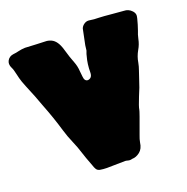

<svg xmlns="http://www.w3.org/2000/svg" viewBox="-148 -965 1103 1134"><g transform="rotate(-20 403.5 -398.0)"><path d="M462.4 29.3C457 27.8 452.6 26.9 449.2 26.9C384.3 28.3 345.7 28.8 333.5 28.8C318.8 28.8 304.2 27.3 290 24.9C280.3 22.5 273.4 18.1 269 10.7C264.6 3.9 260.7 -5.4 257.3 -16.6C241.7 -57.1 231.4 -85.9 226.1 -103.5C217.8 -130.9 207.5 -158.2 195.8 -185.1C184.1 -211.9 173.8 -239.3 165.5 -267.6C147.5 -329.1 126.5 -389.6 103 -449.2C85 -498.5 71.3 -534.7 61 -557.6C51.8 -579.1 43.5 -600.6 35.2 -622.6C29.8 -638.7 24.9 -655.8 21.5 -672.9C16.6 -695.8 11.7 -711.4 7.3 -719.2C2.4 -728.5 0 -737.8 0 -746.1C0 -753.4 2 -760.7 5.9 -767.6C14.2 -781.7 27.3 -790 44.9 -792C56.2 -793 67.4 -794.9 78.6 -797.9C92.8 -801.3 106.9 -803.2 121.1 -803.7C137.7 -803.2 160.2 -801.8 188 -800.3C215.8 -798.8 235.8 -797.9 248 -797.9C260.3 -797.9 272 -794.9 283.7 -789.6C306.6 -779.3 323.7 -754.4 335 -715.3C346.2 -676.3 356.4 -645.5 365.7 -623C373 -604 377.4 -584.5 378.4 -564.9C378.4 -564.9 382.3 -527.8 382.3 -527.8C383.8 -507.3 392.1 -497.1 406.2 -497.1C424.3 -499.5 433.6 -511.7 434.1 -533.7C434.1 -570.3 438.5 -603 446.8 -631.8C447.8 -638.7 451.2 -649.4 457 -664.1C457 -664.1 460.9 -695.8 460.9 -695.8C460.9 -695.8 481 -793.5 481 -793.5C484.4 -803.2 490.7 -811 499.5 -817.4C508.3 -823.7 517.1 -826.7 526.4 -826.7C526.4 -826.7 533.2 -826.2 533.2 -826.2C552.7 -822.8 572.3 -821.3 592.3 -821.3C608.4 -820.8 636.7 -818.8 676.3 -814.9C715.8 -811 738.8 -809.1 744.6 -809.1C763.7 -809.1 780.3 -801.8 794.4 -786.6C802.7 -777.3 806.6 -768.1 806.6 -758.8C806.6 -750.5 802.2 -732.4 793.9 -704.6C785.2 -676.8 778.8 -658.2 774.9 -648.9C774.9 -648.9 768.6 -624.5 768.6 -624.5C764.2 -602.1 756.3 -581.5 745.6 -563.5C732.4 -540.5 724.1 -517.1 720.2 -492.2C717.3 -477.1 713.4 -462.4 708 -447.8C702.6 -432.6 697.3 -417.5 692.4 -401.4C682.1 -367.7 669.9 -335 655.8 -303.2C640.6 -265.6 632.3 -241.2 630.9 -230C630.9 -225.1 613.8 -176.3 579.6 -84C574.7 -71.8 571.3 -59.6 568.8 -46.4C565.4 -20.5 556.2 -1.5 540.5 10.7C524.9 22.9 508.8 29.3 492.2 29.3C487.3 30.8 482.4 31.7 477.1 31.7C472.7 31.7 467.8 30.8 462.4 29.3Z"/></g></svg>

Font: Kaph
Style: Regular
Weight: 400
Designer: GGBotNet
Foundry: f0n7.com